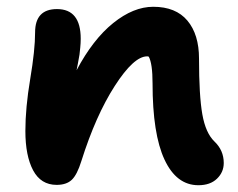

<svg xmlns="http://www.w3.org/2000/svg" viewBox="-20 -502 705 569"><path d="M567.9 46.9Q502.9 46.9 467.5 -29.1Q432.1 -105 432.1 -254.9Q432.1 -313.5 420.9 -334Q418.9 -335 416 -335Q376.5 -335 320.1 -247.3Q263.7 -159.7 221.2 -24.9Q208.5 16.1 192.6 31Q176.8 45.9 147.9 45.9Q101.1 45.9 78.1 2.7Q55.2 -40.5 55.2 -113.8Q55.2 -182.6 69.6 -268.3Q84 -354 84 -405.8Q84 -475.1 148.9 -475.1Q219.2 -475.1 219.2 -387.2Q219.2 -374.5 217.8 -360.6Q216.3 -346.7 215.6 -340.3Q214.8 -334 211.2 -315.7Q207.5 -297.4 207 -293.9Q255.4 -385.3 315.4 -433.6Q375.5 -481.9 434.1 -481.9Q501 -481.9 535.4 -440.9Q569.8 -399.9 569.8 -328.1Q569.8 -218.8 579.6 -163.3Q589.4 -107.9 615.2 -83Q643.1 -56.6 643.1 -19Q643.1 8.3 623 27.6Q603 46.9 567.9 46.9Z"/></svg>

Font: Shantell Sans Bouncy
Style: Bold
Weight: 700
Designer: Stephen Nixon, Anya Danilova, Shantell Martin
Foundry: Arrow Type
Version: Version 1.006;[9816181b4]